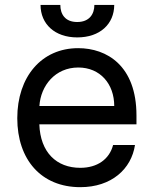

<svg xmlns="http://www.w3.org/2000/svg" viewBox="-20 -748 624 779"><path d="M305.8 11.4C432.5 11.4 513.1 -62.5 527.7 -159.8H438.9C423.7 -101.6 374.6 -67.1 305.8 -67.1C209.5 -67.1 143.5 -129.6 139.6 -243.6H533.7V-279.5C533.7 -481.2 413.7 -552.6 297.2 -552.6C148.4 -552.6 50.1 -436.4 50.1 -268.5C50.1 -100.5 147 11.4 305.8 11.4ZM139.9 -317.8C144.9 -400.6 204.2 -474.1 297.6 -474.1C386.4 -474.1 443.5 -407.7 443.5 -317.8ZM144.5 -728C144.5 -650.6 202.4 -596.2 293.3 -596.2C385.7 -596.2 443.2 -650.6 443.5 -728H362.9C362.9 -691.4 343 -658.7 293.3 -658.7C243.3 -658.7 224.8 -691.4 224.8 -728Z"/></svg>

Font: Margiela Sans Text
Style: Regular
Weight: 400
Designer: Stefan Endress, Andreas Faust
Version: Version 1.100;FEAKit 1.0